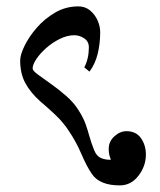

<svg xmlns="http://www.w3.org/2000/svg" viewBox="-20 -575 496 595"><path d="M222.7 -555.2Q244.1 -555.2 259.3 -542.5Q274.4 -529.8 282.5 -511.5Q290.5 -493.2 290.5 -475.6Q290.5 -439.9 282.7 -408.2Q274.9 -376.5 257.3 -353L241.2 -366.2Q255.4 -393.6 255.4 -428.2Q255.4 -446.8 240.7 -456.3Q226.1 -465.8 210.4 -465.8Q188 -465.8 165 -454.3Q142.1 -442.9 123 -426Q104 -409.2 92.5 -391.8Q81.1 -374.5 81.1 -362.8Q81.1 -356 97.7 -343.8Q114.3 -331.5 138.2 -314.7Q162.1 -297.9 185.8 -277.1Q209.5 -256.3 224.1 -232.4Q238.8 -209 245.4 -190.2Q252 -171.4 257.1 -152.6Q262.2 -133.8 271.5 -110.4Q278.8 -91.3 293.2 -85.2Q307.6 -79.1 323.7 -80.1Q320.3 -88.4 318.6 -95.7Q316.9 -103 316.9 -113.8Q316.9 -136.7 334.5 -152.6Q352.1 -168.5 371.6 -168.5Q401.9 -168.5 417 -146.7Q432.1 -125 432.1 -95.7Q432.1 -60.5 409.4 -30.8Q386.7 -1 352.5 -0.5Q289.1 0 264.6 -36.1Q248.5 -59.6 232.2 -97.9Q215.8 -136.2 192.9 -169.9Q175.3 -196.8 150.9 -219.7Q126.5 -242.7 105 -260.7Q75.2 -287.1 58.8 -316.9Q42.5 -346.7 42.5 -387.7Q42.5 -404.8 55.9 -432.6Q69.3 -460.4 93.5 -488.5Q117.7 -516.6 150.6 -535.9Q183.6 -555.2 222.7 -555.2Z"/></svg>

Font: Scheherazade New SemiBold
Style: Regular
Weight: 600
Designer: SIL International
Foundry: SIL International
Version: Version 4.000